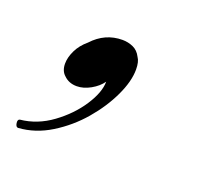

<svg xmlns="http://www.w3.org/2000/svg" viewBox="-90 -160 349 321"><g transform="rotate(20 84.5 1.0)"><path d="M-33 100Q-37 100 -38 93.5Q-39 87 -35 86Q-5 83 21 64Q47 45 63 20.5Q79 -4 79 -23Q72 -13 59.5 -6Q47 1 35 1Q21 1 12 -8Q4 -15 4 -28Q4 -39 10 -51.5Q16 -64 28 -74Q50 -98 81 -98Q91 -98 100 -94Q109 -90 114 -80Q119 -73 119 -59Q119 -38 106.5 -11.5Q94 15 73 39.5Q52 64 24.5 81Q-3 98 -33 100Z"/></g></svg>

Font: Arizonia
Style: Regular
Weight: 400
Designer: Robert E. Leuschke
Foundry: Robert E. Leuschke
Version: Version 1.010; ttfautohint (v1.8.4.7-5d5b)